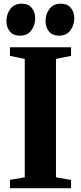

<svg xmlns="http://www.w3.org/2000/svg" viewBox="-20 -992 426 1012"><path d="M110.5 -57.5V-681.5L32.5 -697.5V-743H354.5V-697.5L275 -681.5V-57.5L354.5 -43.5V0H32.5V-44ZM85 -804Q50 -804 32 -826.2Q14 -848.5 14 -880.5Q14 -918 34.8 -945.2Q55.5 -972.5 93.5 -972.5H94.5Q129.5 -972.5 147.5 -950.2Q165.5 -928 165.5 -896Q165.5 -859.5 145 -831.8Q124.5 -804 86 -804ZM291 -804Q256 -804 238 -826.2Q220 -848.5 220 -880.5Q220 -918 240.8 -945.2Q261.5 -972.5 299.5 -972.5H300.5Q335.5 -972.5 353.5 -950.2Q371.5 -928 371.5 -896Q371.5 -859.5 351 -831.8Q330.5 -804 292 -804Z"/></svg>

Font: Merriweather 72pt ExtraBold
Style: Regular
Weight: 800
Version: Version 2.100